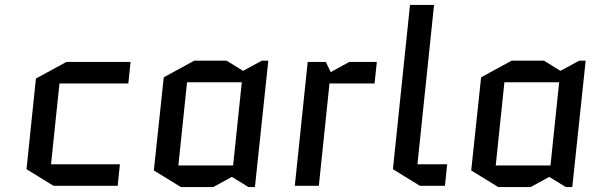

<svg xmlns="http://www.w3.org/2000/svg" viewBox="-20 -750 2411 775"><path d="M220 -413 186 -87H464L455 0H196L87 -67L125 -433L248 -500H507L498 -413Z M735 -418 700 -82H921L956 -418ZM1063 -505 1009 5H983L916 -36L841 5H710L601 -62L641 -438L764 -505H895L961 -464L1037 -505Z M1492 -413H1310L1267 0H1170L1222 -500H1295L1315 -459L1390 -500H1501Z M1675 0 1566 -67 1635 -730H1732L1665 -87H1785L1776 0Z M2016 -418 1981 -82H2202L2237 -418ZM2344 -505 2290 5H2264L2197 -36L2122 5H1991L1882 -62L1922 -438L2045 -505H2176L2242 -464L2318 -505Z"/></svg>

Font: Quantico
Style: Italic
Weight: 400
Italic angle: -12°
Designer: Matt Desmond
Foundry: MADtype
Version: Version 2.002